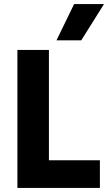

<svg xmlns="http://www.w3.org/2000/svg" viewBox="-20 -918 528 938"><path d="M488 -898 377 -721H256L342 -898ZM219 -674V-135H468V0H65V-674Z"/></svg>

Font: Hind Bold
Style: Regular
Weight: 700
Designer: Manushi Parikh, Satya Rajpurohit
Foundry: Indian Type Foundry
Version: Version 1.201;PS 1.0;hotconv 1.0.78;makeotf.lib2.5.61930; tt